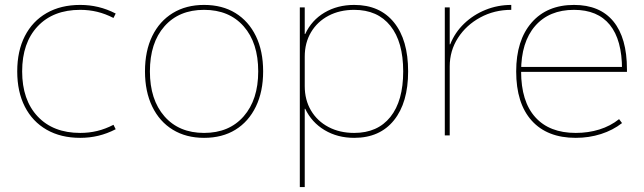

<svg xmlns="http://www.w3.org/2000/svg" viewBox="-20 -550 2615 780"><path d="M306 10Q227 10 169.5 -23Q112 -56 81 -116.5Q50 -177 50 -260Q50 -343 81 -403.5Q112 -464 169.5 -497Q227 -530 306 -530Q344 -530 379.5 -521.5Q415 -513 450 -495L441 -477Q408 -494 375 -502Q342 -510 306 -510Q196 -510 133 -443Q70 -376 70 -260Q70 -144 133 -77Q196 -10 306 -10Q342 -10 375 -18Q408 -26 441 -43L450 -25Q415 -7 379.5 1.5Q344 10 306 10Z M809 10Q736 10 682 -23Q628 -56 598.5 -117Q569 -178 569 -260Q569 -343 598.5 -403.5Q628 -464 682 -497Q736 -530 809 -530Q883 -530 936.5 -497Q990 -464 1019.5 -403.5Q1049 -343 1049 -260Q1049 -178 1019.5 -117Q990 -56 936.5 -23Q883 10 809 10ZM809 -10Q911 -10 970 -77.5Q1029 -145 1029 -260Q1029 -376 970 -443Q911 -510 809 -510Q707 -510 648 -443Q589 -376 589 -260Q589 -145 648 -77.5Q707 -10 809 -10Z M1419 -530Q1523 -530 1580.5 -459Q1638 -388 1638 -260Q1638 -133 1580.5 -61.5Q1523 10 1419 10Q1351 10 1298.5 -21.5Q1246 -53 1220 -108H1218V210H1198V-520H1218V-412H1220Q1246 -468 1298.5 -499Q1351 -530 1419 -530ZM1419 -510Q1360 -510 1314.5 -486Q1269 -462 1243.5 -419Q1218 -376 1218 -320V-200Q1218 -144 1243.5 -101Q1269 -58 1314.5 -34Q1360 -10 1419 -10Q1514 -10 1566 -75Q1618 -140 1618 -260Q1618 -380 1566 -445Q1514 -510 1419 -510Z M1787 0V-520H1807V-370H1809Q1828 -418 1865.5 -454Q1903 -490 1952.5 -510Q2002 -530 2057 -530V-510Q1988 -510 1931 -479Q1874 -448 1840.5 -396Q1807 -344 1807 -280V0Z M2319 10Q2203 10 2140 -60Q2077 -130 2077 -260Q2077 -386 2139.5 -458Q2202 -530 2312 -530Q2417 -530 2472 -463Q2527 -396 2527 -268Q2527 -264 2527 -263Q2527 -262 2527 -258H2087V-278H2517L2507 -268Q2507 -388 2457.5 -449Q2408 -510 2312 -510Q2211 -510 2154 -444.5Q2097 -379 2097 -260Q2097 -138 2154.5 -74Q2212 -10 2319 -10Q2370 -10 2415 -24Q2460 -38 2495 -66L2507 -50Q2470 -21 2421.5 -5.5Q2373 10 2319 10Z"/></svg>

Font: M PLUS 2 Thin Thin
Style: Regular
Weight: 250
Version: Version 1.001